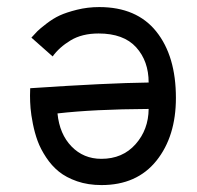

<svg xmlns="http://www.w3.org/2000/svg" viewBox="-20 -519 558 543"><path d="M400.4 -210.9Q244.6 -210 142.6 -198.2Q148.4 -139.6 182.4 -104.7Q216.3 -69.8 266.6 -69.8Q326.7 -69.8 363.3 -111.1Q399.9 -152.3 400.4 -210.9ZM267.1 4.4Q229 4.4 198 -6.3Q167 -17.1 146.5 -33.7Q126 -50.3 110.4 -74Q94.7 -97.7 86.4 -120.4Q78.1 -143.1 73 -168.9Q67.9 -194.8 66.4 -212.9Q64.9 -231 64.9 -248.5Q64.9 -265.6 65.4 -269.5Q283.7 -284.2 400.4 -285.6Q400.4 -346.2 365 -385.3Q329.6 -424.3 258.8 -424.3Q211.9 -424.3 179.7 -404.8Q147.5 -385.3 128.9 -359.4L68.8 -412.6Q79.6 -424.3 85.7 -430.7Q91.8 -437 111.1 -451.9Q130.4 -466.8 148.9 -475.3Q167.5 -483.9 197.8 -491.5Q228 -499 260.7 -499Q366.7 -499 422.1 -429.7Q477.5 -360.4 477.5 -242.2Q477.5 -133.3 422.4 -64.5Q367.2 4.4 267.1 4.4Z"/></svg>

Font: FantasqueSansM Nerd Font
Style: Regular
Weight: 400
Monospace: yes
Designer: Jany Belluz
Version: Version 1.8.0 ; ttfautohint (v1.8.2);Nerd Fonts 3.4.0